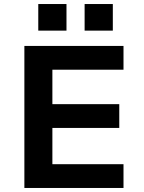

<svg xmlns="http://www.w3.org/2000/svg" viewBox="-20 -933 715 953"><path d="M101 0V-705H593V-587H240V-416H572V-298H240V-118H593V0ZM400 -781V-913H540V-781ZM170 -781V-913H310V-781Z"/></svg>

Font: Nunito Sans 6pt
Style: Bold
Weight: 700
Version: Version 3.101;gftools[0.9.27]